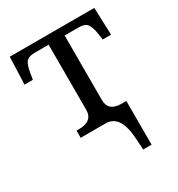

<svg xmlns="http://www.w3.org/2000/svg" viewBox="-177 -650 901 974"><g transform="rotate(-30 273.5 -163.0)"><path d="M521 -536.1 526.9 -376H478L473.1 -409.2Q467.3 -449.7 454.3 -470Q441.4 -490.2 402.8 -490.2H320.8V-111.8Q320.8 -45.9 397.9 -45.9H425.8V210H377L372.1 137.2Q362.8 0 277.8 0H131.8V-42H145Q227.1 -42 227.1 -108.9V-490.2H144Q111.8 -490.2 97.2 -475.3Q82.5 -460.4 74.2 -409.2L68.8 -376H20L25.9 -536.1Z"/></g></svg>

Font: Noto Serif
Style: Regular
Weight: 400
Designer: Monotype Design team
Foundry: Monotype Imaging Inc.
Version: Version 1.02